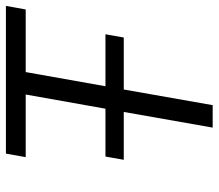

<svg xmlns="http://www.w3.org/2000/svg" viewBox="-65 -675 740 650"><g transform="rotate(-90 305.0 -350.0)"><path d="M386 -633 338 -363H514L503 -301H327L274 0H198L251 -301H89L100 -363H262L310 -633H98L110 -700H610L598 -633Z"/></g></svg>

Font: Chakra Petch
Style: Italic
Weight: 400
Italic angle: -10°
Designer: Katatrad Aksorn Co.,Ltd.
Foundry: Cadson Demak Co.,Ltd.
Version: Version 1.000; ttfautohint (v1.6)